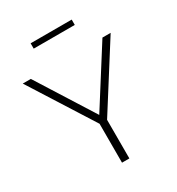

<svg xmlns="http://www.w3.org/2000/svg" viewBox="-208 -1025 1063 1154"><g transform="rotate(-30 323.5 -448.0)"><path d="M181 -859V-896H466V-859ZM75 -710 323 -317 572 -710H629L349 -268V0H298V-270L19 -710Z"/></g></svg>

Font: Raleway-v4020 Light
Style: Regular
Weight: 300
Designer: Matt McInerney, Pablo Impallari, Rodrigo Fuenzalida
Foundry: Matt McInerney, Pablo Impallari, Rodrigo Fuenzalida
Version: Version 4.020;PS 004.020;hotconv 1.0.88;makeotf.lib2.5.64775